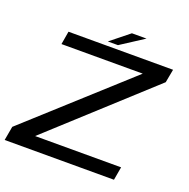

<svg xmlns="http://www.w3.org/2000/svg" viewBox="-145 -918 1032 1049"><g transform="rotate(20 371.0 -393.0)"><path d="M-8 0H627.5L641 -77H141L711 -597.5L725.5 -675H117.5L104.5 -598.5H577L6.5 -81.5ZM337.5 -698.5H396.5L531 -785.5H446Z"/></g></svg>

Font: Anybody Expanded
Style: Italic
Weight: 400
Width: 7
Italic angle: -10°
Version: Version 1.113;gftools[0.9.25]